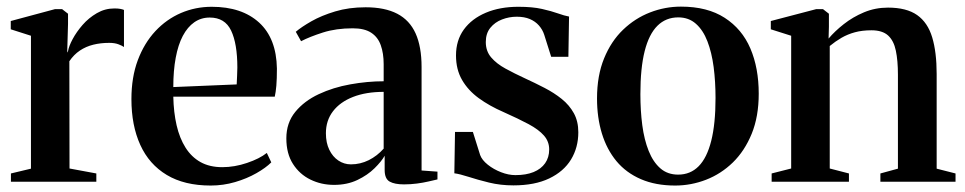

<svg xmlns="http://www.w3.org/2000/svg" viewBox="-20 -549 2916 580"><path d="M13 0V-25L73.5 -39.5V-441L12.5 -460.5V-485.5L146.5 -521.5H167.5L185.5 -507.5V-477L183 -390L185.5 -394.5Q188 -409.5 199.5 -431Q211 -452.5 229.5 -473.8Q248 -495 272.5 -509.2Q297 -523.5 325.5 -523.5Q336.5 -523.5 343.2 -522.2Q350 -521 354.5 -519V-407Q349 -411 337.8 -415.2Q326.5 -419.5 310 -419.5Q284 -419.5 261.8 -414Q239.5 -408.5 221.2 -396.2Q203 -384 189.5 -364L190 -40L271 -25V0Z M616.5 11.5Q537 11.5 483.8 -20.5Q430.5 -52.5 403.8 -111.2Q377 -170 377 -249.5Q377 -315.5 396.2 -367Q415.5 -418.5 449.2 -454.8Q483 -491 526.8 -509.8Q570.5 -528.5 619.5 -528.5Q710.5 -528.5 762.8 -480.8Q815 -433 816.5 -342Q816.5 -310.5 814.8 -290.2Q813 -270 810 -257H503.5Q504.5 -209.5 513.5 -170.5Q522.5 -131.5 540.5 -103Q558.5 -74.5 586 -59.2Q613.5 -44 651.5 -44Q688.5 -44 726.2 -56.8Q764 -69.5 786 -87L799.5 -58.5Q783 -42 754.5 -25.8Q726 -9.5 690.2 1Q654.5 11.5 616.5 11.5ZM503.5 -286 695 -294Q696 -307 696.2 -319.5Q696.5 -332 697 -345Q697 -417 678.2 -456.5Q659.5 -496 613.5 -496Q587.5 -496 567 -481.8Q546.5 -467.5 532.2 -440.5Q518 -413.5 510.8 -374.5Q503.5 -335.5 503.5 -286Z M989 9.5Q950.5 9.5 917.8 -6.5Q885 -22.5 865 -53.8Q845 -85 845 -131Q845 -178 872 -211Q899 -244 942.8 -264.5Q986.5 -285 1038.2 -294.2Q1090 -303.5 1139 -303.5V-355Q1139 -388 1130.2 -412.5Q1121.5 -437 1101.2 -450.2Q1081 -463.5 1045.5 -463.5Q995.5 -463.5 955.5 -450.8Q915.5 -438 889.5 -424.5L873.5 -453Q890.5 -467.5 920.8 -484.8Q951 -502 992.5 -514.5Q1034 -527 1084.5 -527Q1142.5 -527 1180 -507.5Q1217.5 -488 1235.5 -448Q1253.5 -408 1253.5 -346.5V-34L1301.5 -30.5V-7Q1290.5 -4.5 1274.5 -0.8Q1258.5 3 1239.2 5.5Q1220 8 1200.5 8Q1172 8 1157 -0.5Q1142 -9 1142 -35.5V-78.5Q1132.5 -61.5 1111.5 -40.8Q1090.5 -20 1059.5 -5.2Q1028.5 9.5 989 9.5ZM1040 -52.5Q1068.5 -52.5 1094 -65.2Q1119.5 -78 1139 -100V-271.5Q1085.5 -271.5 1046.5 -256.2Q1007.5 -241 986 -213Q964.5 -185 964.5 -146.5Q964.5 -117.5 974.8 -96.5Q985 -75.5 1002.2 -64Q1019.5 -52.5 1040 -52.5Z M1531 11Q1492 11 1457.2 2.5Q1422.5 -6 1395.5 -14.8Q1368.5 -23.5 1352.5 -25.5L1354.5 -150.5H1408.5L1430.5 -80.5Q1436 -65.5 1453.5 -51.5Q1471 -37.5 1493.5 -28.8Q1516 -20 1537 -20Q1569 -20 1591.8 -29.2Q1614.5 -38.5 1626.8 -56Q1639 -73.5 1639 -97.5Q1639 -121.5 1623.2 -139.5Q1607.5 -157.5 1576.8 -174Q1546 -190.5 1501 -210.5Q1458.5 -229 1426.2 -252.5Q1394 -276 1375.8 -307.5Q1357.5 -339 1357.5 -381.5Q1357.5 -427 1381.2 -459.8Q1405 -492.5 1447.5 -510.5Q1490 -528.5 1546 -528.5Q1588.5 -528.5 1617.2 -522Q1646 -515.5 1665.5 -508.5Q1685 -501.5 1699 -499L1697 -377.5H1645L1624 -444Q1619 -459.5 1608 -472Q1597 -484.5 1580.5 -491.5Q1564 -498.5 1541 -498.5Q1518 -498.5 1496.5 -490.2Q1475 -482 1461.2 -465Q1447.5 -448 1447.5 -422Q1447.5 -394.5 1463.8 -375.5Q1480 -356.5 1507 -341.8Q1534 -327 1565.5 -312.5Q1596 -298.5 1625 -283.5Q1654 -268.5 1677 -250Q1700 -231.5 1713.5 -207Q1727 -182.5 1727 -149.5Q1727 -103.5 1705 -67.2Q1683 -31 1639.2 -10Q1595.5 11 1531 11Z M1783.5 -251.5Q1783.5 -320.5 1804.8 -372.5Q1826 -424.5 1862.2 -459.2Q1898.5 -494 1943.8 -511.5Q1989 -529 2037 -529Q2117 -529 2169.2 -495.2Q2221.5 -461.5 2246.8 -402.5Q2272 -343.5 2272 -266Q2272 -197 2250.8 -145Q2229.5 -93 2193.8 -58.2Q2158 -23.5 2112.8 -6Q2067.5 11.5 2019.5 11.5Q1960.5 11.5 1916 -7.8Q1871.5 -27 1842.2 -62.2Q1813 -97.5 1798.2 -145.8Q1783.5 -194 1783.5 -251.5ZM2028.5 -21.5Q2065.5 -21.5 2090.5 -46.8Q2115.5 -72 2128.5 -123.5Q2141.5 -175 2141.5 -253Q2141.5 -302.5 2135.8 -346.5Q2130 -390.5 2117 -424.2Q2104 -458 2082.2 -477.2Q2060.5 -496.5 2029 -496.5Q1991.5 -496.5 1966 -471.2Q1940.5 -446 1927.5 -394.8Q1914.5 -343.5 1914.5 -264.5Q1914.5 -215 1920.2 -171Q1926 -127 1939.5 -93.2Q1953 -59.5 1974.8 -40.5Q1996.5 -21.5 2028.5 -21.5Z M2370 -40V-441L2308.5 -460.5V-485.5L2446 -521.5H2466L2484 -507.5V-468L2483 -432.5Q2501.5 -454.5 2528.8 -476Q2556 -497.5 2590 -511.8Q2624 -526 2662.5 -526Q2718.5 -526 2750.5 -503.5Q2782.5 -481 2796 -436.2Q2809.5 -391.5 2809.5 -325.5V-39.5L2866.5 -25V0H2639.5V-25L2692.5 -39.5V-323.5Q2692.5 -366 2686.2 -396Q2680 -426 2662.8 -441.8Q2645.5 -457.5 2612.5 -457.5Q2584.5 -457.5 2562.5 -451.5Q2540.5 -445.5 2522 -434.8Q2503.5 -424 2486.5 -410V-40L2544.5 -25V0H2311V-25Z"/></svg>

Font: Merriweather 120pt SemiBold
Style: Regular
Weight: 600
Version: Version 2.100